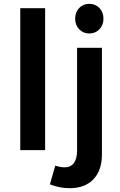

<svg xmlns="http://www.w3.org/2000/svg" viewBox="-20 -785 626 1004"><path d="M86 -742H216V0H86ZM315 90Q348 91 365.5 68.5Q383 46 383 3V-535H513V23Q513 106 468.5 152.5Q424 199 345 199Q290 199 241 179L269 81Q292 89 315 90ZM521 -687Q521 -654 500 -632Q479 -610 447 -610Q415 -610 394 -632Q373 -654 373 -687Q373 -721 394 -743Q415 -765 447 -765Q479 -765 500 -743Q521 -721 521 -687Z"/></svg>

Font: Montserrat Medium
Style: Regular
Weight: 500
Designer: Julieta Ulanovsky
Foundry: Julieta Ulanovsky
Version: Version 6.001